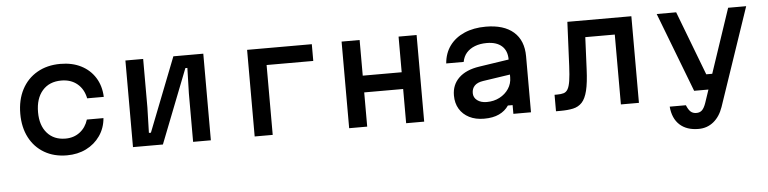

<svg xmlns="http://www.w3.org/2000/svg" viewBox="-48 -870 5346 1336"><g transform="rotate(-5 2625.0 -202.0)"><path d="M391 17Q301 17 233.5 -22.5Q166 -62 129 -133Q92 -204 92 -299Q92 -396 130 -468.5Q168 -541 237.5 -581Q307 -621 399 -621Q482 -621 544 -589.5Q606 -558 642 -500.5Q678 -443 681 -366H565Q552 -431 507.5 -468Q463 -505 396 -505Q312 -505 264 -450Q216 -395 216 -299Q216 -207 263 -153.5Q310 -100 391 -100Q449 -100 491 -132Q533 -164 550 -219H666Q660 -149 622.5 -95.5Q585 -42 525.5 -12.5Q466 17 391 17Z M853 0V-605H977V-267L972 -89H986L1188 -605H1397V0H1273V-338L1278 -516H1264L1062 0Z M1703 0V-605H2155V-488H1829V0Z M2363 0V-605H2489V-356H2761V-605H2887V0H2761V-239H2489V0Z M3521 -381V-276L3320 -246Q3280 -240 3260.5 -220Q3241 -200 3241 -168Q3241 -137 3266.5 -117.5Q3292 -98 3333 -98Q3383 -98 3423 -119Q3463 -140 3486.5 -175.5Q3510 -211 3510 -255V-380Q3510 -441 3473 -474Q3436 -507 3368 -507Q3321 -507 3285 -493Q3249 -479 3226.5 -453.5Q3204 -428 3197 -390H3075Q3081 -462 3119 -513.5Q3157 -565 3221.5 -593Q3286 -621 3371 -621Q3497 -621 3565 -561.5Q3633 -502 3633 -391V0H3510V-61H3477Q3452 -24 3409.5 -4Q3367 16 3305 16Q3245 16 3201 -6.5Q3157 -29 3133 -69Q3109 -109 3109 -163Q3109 -238 3159 -286Q3209 -334 3302 -348Z M3807 8V-107H3825Q3853 -107 3871 -112.5Q3889 -118 3900 -137Q3911 -156 3917 -194.5Q3923 -233 3926 -298L3940 -605H4387V0H4261V-488H4055L4045 -266Q4041 -171 4027.5 -116Q4014 -61 3989 -34.5Q3964 -8 3926.5 0Q3889 8 3838 8Z M4564 -605H4700L4871 -157H4951L4916 -50H4777ZM5189 -605 4957 79Q4934 145 4889.5 181Q4845 217 4785 217Q4702 217 4653.5 172.5Q4605 128 4598 45H4711Q4724 77 4739.5 91Q4755 105 4780 105Q4804 105 4819 90.5Q4834 76 4846 42L5063 -605Z"/></g></svg>

Font: Martian Mono SemiExpanded Medium
Style: Regular
Weight: 500
Width: 6
Designer: Roman Shamin
Foundry: Evil Martians
Version: Version 1.000